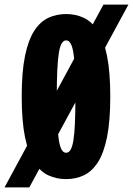

<svg xmlns="http://www.w3.org/2000/svg" viewBox="-66 -767 578 834"><path d="M491.9 -747.1 61.3 47.1H-46.4L383.3 -747.1ZM221.1 11Q179.6 11 144.4 -5.2Q109.1 -21.5 83.1 -61.2Q57.1 -101 42.7 -170.9Q28.3 -240.8 28.3 -348Q28.3 -454.8 42.7 -524.4Q57.1 -594 83.1 -633.8Q109.1 -673.5 144.4 -689.8Q179.6 -706 221.1 -706Q262.6 -706 297.6 -689.8Q332.6 -673.5 358.6 -633.8Q384.6 -594 398.8 -524.4Q413 -454.8 413 -348Q413 -240.8 398.8 -170.9Q384.6 -101 358.6 -61.2Q332.6 -21.5 297.6 -5.2Q262.6 11 221.1 11ZM221.1 -103.4Q232.5 -103.4 240.2 -115.9Q247.9 -128.3 252.7 -156.6Q257.5 -185 259.5 -232.1Q261.6 -279.1 261.6 -348Q261.6 -416.8 259.5 -463.6Q257.5 -510.4 252.7 -538.6Q247.9 -566.7 240.2 -579.1Q232.5 -591.6 221.1 -591.6Q210.1 -591.6 202.4 -579.1Q194.6 -566.7 189.9 -538.6Q185.1 -510.4 182.9 -463.6Q180.6 -416.8 180.6 -348Q180.6 -279.1 182.9 -232.1Q185.1 -185 189.9 -156.6Q194.6 -128.3 202.4 -115.9Q210.1 -103.4 221.1 -103.4Z"/></svg>

Font: League Mono Thin Condensed
Style: Regular
Weight: 100
Width: 1
Designer: Tyler Finck
Foundry: The League of Moveable Type / Tyler Finck
Version: Version 2.300;RELEASE